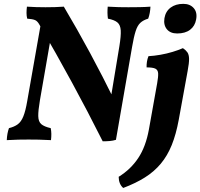

<svg xmlns="http://www.w3.org/2000/svg" viewBox="-20 -713 1024 981"><path d="M25.8 -58.3Q52.9 -64.9 70.4 -77.7Q88 -90.4 99.2 -118.2Q110.5 -145.9 119 -196L192.3 -612.6L254.8 -608.4L184 -200.8Q175 -148.3 175.5 -119.8Q176 -91.4 191 -78.6Q206 -65.8 239.1 -58.3Q242.1 -44.1 242.3 -28.9Q242.5 -13.7 240.5 3Q208.4 1 178.2 0.5Q147.9 0 126.3 0Q100.7 0 73.9 0.5Q47.1 1 14.6 3Q16.1 -32 25.8 -58.3ZM117.6 -679Q140.9 -677.5 165.1 -676.7Q189.3 -676 212.5 -676Q236.7 -676 261.5 -676.7Q286.3 -677.5 306.1 -679Q374.3 -564.3 440.2 -442.2Q506.1 -320 564.7 -200.2L504.8 9Q427.8 -144.3 347.5 -291.9Q267.2 -439.6 181.2 -587.3Q171.7 -604.7 159.5 -610.2Q147.2 -615.7 119 -617.7Q115.5 -631.9 115.5 -647.1Q115.5 -662.3 117.6 -679ZM530.4 -679Q558.7 -677 587.1 -676.5Q615.5 -676 636.1 -676Q662.2 -676 692.6 -676.5Q723 -677 748.7 -679Q748.2 -664.3 745.2 -647.3Q742.1 -630.3 737.1 -617.7Q711.9 -610.2 697.1 -596.4Q682.3 -582.7 673.1 -554Q663.8 -525.3 654.8 -472.8L572.4 1.4Q557.6 6 541.1 7.5Q524.7 9 504.8 9L537.9 -162.4L590.1 -477.6Q598.6 -530.1 596.9 -557.8Q595.1 -585.6 579.9 -598.4Q564.6 -611.2 531.4 -617.7Q529.4 -631.9 529.1 -647.6Q528.9 -663.3 530.4 -679ZM609.6 247.4Q586.8 227.6 586.3 190.4Q647.8 152.5 686.3 94.5Q724.8 36.6 740.8 -51.5L783 -287.4Q789 -321 788 -338.3Q787 -355.6 773.8 -362.2Q760.5 -368.7 729 -368.7Q728.5 -382.9 730.8 -397.8Q733.1 -412.8 738.7 -426Q767.7 -427.5 799.8 -433.2Q832 -438.9 861.8 -447.9Q891.6 -456.9 914.6 -467Q929.5 -456.9 937.5 -445.5Q945.5 -434 946 -412.8Q946.5 -391.6 938.7 -350.3L893.2 -100.6Q879.6 -26.6 857.5 28.1Q835.4 82.9 801.5 123.4Q767.6 164 720.3 193.7Q673 223.4 609.6 247.4ZM885.2 -542Q850.2 -542 832.5 -563.7Q814.7 -585.5 820.2 -620.3Q826.2 -655.1 851.8 -674.2Q877.4 -693.3 916.6 -693.3Q951 -693.3 970 -671.4Q989.1 -649.4 982 -613Q976 -579.7 951.2 -560.9Q926.4 -542 885.2 -542Z"/></svg>

Font: Vollkorn
Style: Italic
Weight: 400
Italic angle: -11°
Designer: Friedrich Althausen
Foundry: Friedrich Althausen
Version: Version 5.001